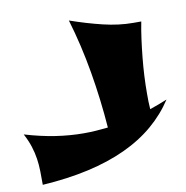

<svg xmlns="http://www.w3.org/2000/svg" viewBox="-92 -684 777 804"><g transform="rotate(-10 297.0 -281.5)"><path d="M598.1 -213.9Q560.5 -156.2 506.8 -110.6Q453.1 -64.9 382.1 -32Q311 1 222.2 21Q133.3 41 25.9 47.9Q25.9 17.1 25.4 -10Q24.9 -37.1 21 -63.5Q17.1 -89.8 8.5 -116.7Q0 -143.6 -16.1 -173.8Q52.7 -153.3 114.3 -144Q175.8 -134.8 232.9 -134.8Q258.8 -134.8 284.4 -136.5Q310.1 -138.2 335.9 -141.1Q327.1 -260.3 306.6 -380.1Q286.1 -500 252.9 -610.8Q324.2 -585.9 390.1 -570.1Q456.1 -554.2 517.1 -554.2H550.8Q543.9 -519.5 538.8 -481.4Q533.7 -443.4 529.8 -404.5Q525.9 -365.7 523.9 -327.1Q522 -288.6 522 -252.9Q522 -235.8 522.2 -219.2Q522.5 -202.6 523.9 -186Q542 -191.9 560.8 -199.2Q579.6 -206.5 598.1 -213.9Z"/></g></svg>

Font: Shojumaru
Style: Regular
Weight: 400
Version: Version 1.001